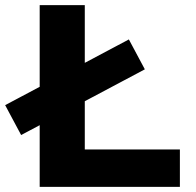

<svg xmlns="http://www.w3.org/2000/svg" viewBox="-54 -725 759 745"><path d="M100 0V-705H275V-145H644V0ZM28 -201 -34 -317 446 -572 508 -456Z"/></svg>

Font: Nunito Sans 7pt SemiExpanded ExtraBold
Style: Regular
Weight: 800
Width: 6
Designer: Vernon Adams
Foundry: Vernon Adams
Version: Version 3.101;gftools[0.9.27]